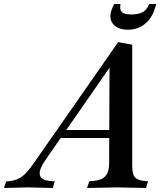

<svg xmlns="http://www.w3.org/2000/svg" viewBox="-89 -934 805 957"><path d="M-69 3 -58 -30 -43 -31Q-17 -34 3 -43.5Q23 -53 43 -74.5Q63 -96 88 -133L500 -724L570 -711V-109Q570 -67 582.5 -51.5Q595 -36 630 -32L649 -30L639 3L495 0L345 3L356 -30L377 -32Q419 -36 437 -57Q455 -78 455 -120L457 -628L492 -647L137 -136Q104 -88 109.5 -62Q115 -36 160 -32L184 -30L174 3L50 0ZM196 -246 221 -286H494L486 -246ZM549 -786Q496 -786 473 -816.5Q450 -847 472 -897L480 -914H512L511 -909Q507 -886 518 -874Q529 -862 566 -862Q598 -862 619.5 -872Q641 -882 652 -909L654 -914H690L684 -895Q668 -842 632.5 -814Q597 -786 549 -786Z"/></svg>

Font: Baskervville SemiBold
Style: Italic
Weight: 600
Italic angle: -18°
Version: Version 1.100